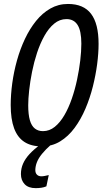

<svg xmlns="http://www.w3.org/2000/svg" viewBox="-20 -745 542 990"><path d="M195.3 9.8Q141.1 9.8 105.7 -13.2Q70.3 -36.1 52.7 -83.5Q35.2 -130.9 35.2 -203.1Q35.2 -256.8 43.2 -315.9Q51.3 -375 67.6 -433.6Q84 -492.2 108.6 -544.4Q133.3 -596.7 166 -637.2Q198.7 -677.7 240 -701.2Q281.2 -724.6 330.6 -724.6Q411.1 -724.6 449.7 -673.6Q488.3 -622.6 488.3 -518.6Q488.3 -471.7 481 -414.8Q473.6 -357.9 458.7 -298.6Q443.8 -239.3 420.4 -184.3Q397 -129.4 364.5 -85.4Q332 -41.5 290 -15.9Q248 9.8 195.3 9.8ZM201.7 -68.8Q234.9 -68.8 262.5 -91.1Q290 -113.3 312 -151.1Q334 -189 350.3 -236.3Q366.7 -283.7 377.4 -334.5Q388.2 -385.3 393.8 -433.1Q399.4 -481 399.4 -520Q399.4 -585 380.4 -615.7Q361.3 -646.5 322.8 -646.5Q287.6 -646.5 259.3 -623Q231 -599.6 209 -560.3Q187 -521 171.1 -472.9Q155.3 -424.8 145.3 -374.8Q135.3 -324.7 130.4 -279.5Q125.5 -234.4 125.5 -202.1Q125.5 -154.8 134 -125.2Q142.6 -95.7 159.7 -82.3Q176.8 -68.8 201.7 -68.8ZM164.1 225.1Q126.5 225.1 107.2 204.8Q87.9 184.6 87.9 152.3Q87.9 124 98.9 98.9Q109.9 73.7 132.3 49.3Q154.8 24.9 188.5 0H244.1Q214.8 25.9 196.8 48.1Q178.7 70.3 170.7 90.6Q162.6 110.8 162.1 131.3Q162.1 147 170.4 155.5Q178.7 164.1 193.8 164.1Q201.2 164.1 211.2 162.1Q221.2 160.2 231.4 157.7L219.2 215.8Q206.5 221.2 192.9 223.1Q179.2 225.1 164.1 225.1Z"/></svg>

Font: Open Sans Condensed Medium
Style: Italic
Weight: 500
Width: 3
Italic angle: -12°
Designer: Monotype Design Team
Foundry: Monotype Imaging Inc.
Version: Version 3.000